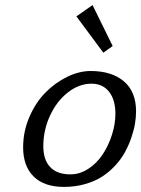

<svg xmlns="http://www.w3.org/2000/svg" viewBox="-20 -732 560 762"><path d="M71.8 0ZM347.2 -711.9 427.2 -549.3 390.1 -522.9 283.2 -667ZM259.8 -40Q296.9 -40 330.8 -62.3Q364.7 -84.5 387.7 -119.4Q410.6 -154.3 424.3 -197Q438 -239.7 438 -280.8Q438 -335.9 412.8 -367.9Q387.7 -399.9 342.8 -399.9Q293.9 -399.9 249.5 -365.2Q205.1 -330.6 178.5 -272.9Q151.9 -215.3 151.9 -151.9Q151.9 -98.1 179 -69.1Q206.1 -40 259.8 -40ZM520 -290Q520 -266.6 515.6 -240.5Q511.2 -214.4 501 -184.8Q490.7 -155.3 475.8 -127.9Q460.9 -100.6 437.5 -75.2Q414.1 -49.8 385.5 -31.2Q356.9 -12.7 317.9 -1.5Q278.8 9.8 233.9 9.8Q155.3 9.8 113.5 -31.5Q71.8 -72.8 71.8 -147Q71.8 -210 96.4 -267.3Q121.1 -324.7 159.7 -364Q198.2 -403.3 246.1 -426.8Q293.9 -450.2 339.8 -450.2Q423.3 -450.2 471.7 -409.2Q520 -368.2 520 -290Z"/></svg>

Font: Pfennig
Style: Italic
Weight: 500
Italic angle: -13°
Version: Version 20120410 ; ttfautohint (v0.8)